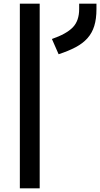

<svg xmlns="http://www.w3.org/2000/svg" viewBox="-20 -1020 542 1040"><path d="M261.2 -808.8Q340 -836.2 374.4 -871.9Q408.8 -907.5 408.8 -971.2V-1000H502.5V-971.2Q502.5 -917.5 490.6 -879.4Q478.8 -841.2 453.8 -813.1Q428.8 -785 390 -764.4Q351.2 -743.8 297.5 -726.2ZM87.5 -1000H195V0H87.5Z"/></svg>

Font: Abordage
Style: Regular
Weight: 400
Designer: Ange Degheest & Eugénie Bidaut
Foundry: Velvetyne Type Foundry
Version: Version 1.000;FEAKit 1.0